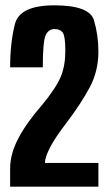

<svg xmlns="http://www.w3.org/2000/svg" viewBox="-20 -700 410 720"><path d="M18 0V-69Q18 -121.5 48 -179.8Q78 -238 137.5 -306Q190.5 -370.5 207.8 -412.2Q225 -454 225 -508Q225 -564 215.5 -577.5Q206 -591 185 -591Q161 -591 150.8 -566.8Q140.5 -542.5 140.5 -447.5H18Q18 -538.5 35.8 -609.2Q53.5 -680 183.5 -680Q316 -680 332.5 -623.8Q349 -567.5 349 -506.5Q349 -433 316.2 -372Q283.5 -311 230.5 -241Q186 -183 167.2 -146.2Q148.5 -109.5 148.5 -89H349V0Z"/></svg>

Font: Anybody Condensed SemiBold
Style: Regular
Weight: 600
Width: 3
Designer: Tyler Finck
Foundry: Etcetera Type Company
Version: Version 1.010; ttfautohint (v1.8.3) -l 8 -r 50 -G 200 -x 14 